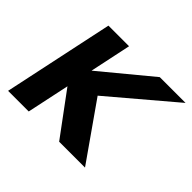

<svg xmlns="http://www.w3.org/2000/svg" viewBox="-124 -692 861 861"><g transform="rotate(45 306.0 -261.5)"><path d="M185.1 -202.1 142.1 0.5H11.2L122.6 -524.4H253.4L211.9 -328.1L448.7 -523.9H612.3L310.5 -268.1L498.5 0H334.5Z"/></g></svg>

Font: Tuffy
Style: BoldItalic
Weight: 700
Italic angle: -12°
Designer: Thatcher Ulrich, Karoly Barta, Michael Everson
Version: Version 001.271